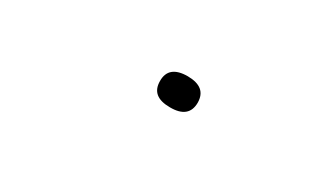

<svg xmlns="http://www.w3.org/2000/svg" viewBox="-25 -78 184 106"><g transform="rotate(-15 67.0 -25.5)"><path d="M65.5 -34C60.8 -29.3 61.3 -24.2 67 -18.5C72.6 -12.8 77.8 -12.3 82.5 -17C87.1 -21.7 86.6 -26.8 81 -32.5C75.3 -38.2 70.1 -38.7 65.5 -34Z"/></g></svg>

Font: Proton
Style: RgExt
Weight: 500
Version: Version 1.017